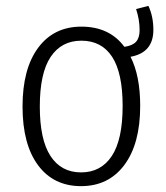

<svg xmlns="http://www.w3.org/2000/svg" viewBox="-20 -625 566 656"><path d="M426 -431Q459 -366 459 -263Q459 -134 405 -61.5Q351 11 257 11Q163 11 110 -60.5Q57 -132 57 -261Q57 -390 110.5 -462Q164 -534 258 -534Q354 -534 405 -465Q433 -469 445 -482.5Q457 -496 457 -522Q457 -558 445 -594L487 -605Q504 -569 504 -523Q504 -445 426 -431ZM399 -263Q399 -376 363 -431Q327 -486 258 -486Q190 -486 153 -430.5Q116 -375 116 -261Q116 -148 152.5 -92Q189 -36 257 -36Q325 -36 362 -92Q399 -148 399 -263Z"/></svg>

Font: Fira Sans Condensed Light
Style: Regular
Weight: 300
Width: 3
Designer: bBox Type GmbH & Carrois Corporate GbR & Edenspiekermann AG
Foundry: bBox Type GmbH & Carrois Corporate GbR & Edenspiekermann AG
Version: Version 4.301